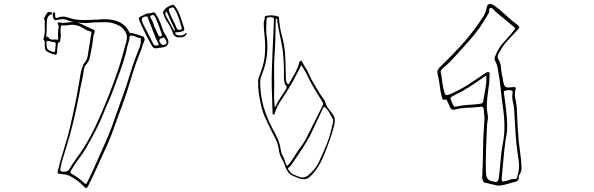

<svg xmlns="http://www.w3.org/2000/svg" viewBox="-20 -865 3040 982"><path d="M898 -674Q873 -671 863 -699Q854 -725 839 -747Q824 -769 816 -794Q815 -797 814 -800Q813 -803 815 -806Q823 -820 835 -828Q847 -836 862 -840Q867 -841 870 -838.5Q873 -836 875 -833Q885 -821 891.5 -807Q898 -793 903 -779Q908 -765 912.5 -750Q917 -735 922 -721Q925 -709 914 -705Q906 -704 898 -701.5Q890 -699 882 -700Q877 -700 876 -697Q875 -694 879 -690Q887 -683 902.5 -683.5Q918 -684 925 -691Q927 -693 928.5 -695Q930 -697 933 -695Q936 -694 934.5 -691Q933 -688 931 -686Q923 -673 898 -674ZM897 -712Q914 -712 908 -728Q904 -740 900.5 -752Q897 -764 893 -776Q885 -800 872 -820Q868 -828 862.5 -827Q857 -826 851 -824Q840 -820 845 -807Q853 -784 864.5 -762.5Q876 -741 885 -718Q889 -712 897 -712ZM871 -707Q872 -707 872.5 -707.5Q873 -708 874 -708V-713Q864 -736 854 -758Q844 -780 834 -802Q832 -806 829 -805Q826 -804 826 -800Q825 -789 832 -778Q842 -760 851.5 -742.5Q861 -725 871 -707ZM216 -675Q219 -674 221.5 -677.5Q224 -681 226 -676Q235 -661 248 -662.5Q261 -664 273 -662Q278 -661 278 -664.5Q278 -668 277 -671Q276 -685 276.5 -697.5Q277 -710 280 -723Q282 -733 277 -739Q274 -743 275.5 -747.5Q277 -752 281 -751Q301 -746 321 -749.5Q341 -753 360 -752Q348 -753 335.5 -758Q323 -763 311 -766Q301 -768 291.5 -766.5Q282 -765 272 -763Q268 -762 263 -762Q258 -762 255 -768Q247 -783 251 -798Q252 -803 258 -801Q263 -801 262 -794V-784Q262 -770 273 -774Q301 -786 329 -775Q367 -762 405.5 -762.5Q444 -763 482 -765Q503 -767 523.5 -766.5Q544 -766 565 -761Q589 -755 608 -741.5Q627 -728 640 -703Q644 -696 648 -696Q663 -695 677.5 -690Q692 -685 706 -680Q717 -678 719 -668.5Q721 -659 715 -648Q710 -638 707 -626Q704 -614 699 -603Q671 -534 650 -462.5Q629 -391 603 -320Q584 -271 567 -222Q550 -173 529 -125Q505 -73 481.5 -20.5Q458 32 432 84Q426 96 421.5 97Q417 98 408 88Q392 71 373.5 57.5Q355 44 335 34Q324 29 310.5 27Q297 25 284 24Q275 23 274.5 19Q274 15 276 8Q289 -46 306 -99Q323 -152 336 -206Q350 -265 362.5 -324.5Q375 -384 385 -445Q389 -467 392.5 -489Q396 -511 405 -531Q406 -533 406 -534.5Q406 -536 407 -537Q426 -557 429.5 -583.5Q433 -610 438 -636Q440 -650 442 -664.5Q444 -679 447 -692Q449 -703 443 -704Q422 -709 403.5 -721.5Q385 -734 364 -737Q348 -740 331.5 -737Q315 -734 298 -735Q291 -735 291 -726Q290 -719 289.5 -712.5Q289 -706 290 -698Q292 -688 291 -678Q290 -668 288 -657Q287 -655 286.5 -652.5Q286 -650 284 -649Q277 -648 276.5 -643Q276 -638 275 -633Q272 -617 272 -598Q272 -583 259 -586Q239 -591 221 -601Q214 -605 211.5 -613Q209 -621 209 -630Q208 -638 209 -646Q210 -654 203 -661Q201 -663 202 -666.5Q203 -670 204 -673Q210 -695 209 -717Q208 -739 209 -761Q209 -765 205.5 -767Q202 -769 206 -774Q211 -781 214.5 -788.5Q218 -796 223 -801Q228 -806 234 -803.5Q240 -801 245 -801Q248 -801 247 -797Q246 -793 244 -792Q228 -787 223.5 -775Q219 -763 219.5 -749.5Q220 -736 219 -723Q218 -711 218 -699Q218 -687 216 -675ZM737 -797Q743 -796 747 -797Q751 -798 754 -799Q764 -804 769.5 -801Q775 -798 779 -790Q799 -758 810 -720Q814 -705 822.5 -693Q831 -681 837 -667Q845 -651 839 -639Q833 -627 815 -623Q808 -622 799.5 -621Q791 -620 783 -618Q765 -616 757 -630Q746 -650 735 -671Q724 -692 714 -713Q708 -725 702.5 -737.5Q697 -750 692 -762Q686 -775 699 -781Q710 -785 719 -790Q728 -795 737 -797ZM808 -686Q807 -694 805 -698Q800 -713 794.5 -727.5Q789 -742 783 -756Q780 -763 777.5 -770Q775 -777 770 -783Q765 -790 758 -788Q743 -782 751 -772Q759 -761 763 -748.5Q767 -736 771 -725Q776 -715 781 -704.5Q786 -694 791 -683Q795 -677 802 -679Q808 -681 808 -686ZM781 -632Q795 -631 790 -644Q786 -652 782 -658.5Q778 -665 776 -672Q766 -696 757 -720.5Q748 -745 738 -769Q737 -774 735.5 -778Q734 -782 727 -781Q696 -778 709 -749Q710 -748 710.5 -746Q711 -744 712 -742Q725 -718 737 -694Q749 -670 761 -646Q764 -640 768 -635.5Q772 -631 781 -632ZM375 -751Q398 -742 418.5 -731.5Q439 -721 459 -713Q467 -710 464 -702Q457 -684 455.5 -664.5Q454 -645 450 -626Q445 -601 440.5 -576Q436 -551 418 -532Q414 -528 412.5 -522Q411 -516 409 -510Q405 -478 397.5 -445.5Q390 -413 385 -381Q372 -314 356.5 -248.5Q341 -183 321 -118Q313 -90 303.5 -61Q294 -32 289 -2Q289 0 288 3.5Q287 7 291 10Q300 15 314.5 13Q329 11 334 1Q351 -28 370.5 -54.5Q390 -81 408 -109Q429 -142 447.5 -177.5Q466 -213 482 -249Q505 -300 526.5 -353Q548 -406 567 -459Q585 -507 599.5 -556.5Q614 -606 627 -655Q630 -669 629 -680.5Q628 -692 620 -704Q608 -724 591 -733Q574 -742 556 -747Q539 -752 521.5 -751.5Q504 -751 486 -751Q460 -751 432.5 -748Q405 -745 375 -751ZM700 -657Q699 -661 701 -665Q703 -669 697 -670Q686 -672 675.5 -677Q665 -682 654 -683Q643 -686 643 -675Q642 -662 638 -650.5Q634 -639 631 -626Q618 -566 597.5 -509.5Q577 -453 556 -397Q546 -369 533.5 -342Q521 -315 510 -287Q492 -241 469.5 -198Q447 -155 423 -113Q406 -82 384 -54Q362 -26 344 6Q340 12 340 15.5Q340 19 347 24Q364 34 381 46Q398 58 413 73Q418 77 420.5 75Q423 73 425 69Q433 54 440.5 38.5Q448 23 455 7Q485 -61 516 -129.5Q547 -198 571 -271Q584 -309 598 -347Q612 -385 625 -423Q640 -470 655 -517.5Q670 -565 689 -611Q694 -622 697.5 -633.5Q701 -645 700 -657ZM832 -646Q832 -655 825.5 -665Q819 -675 816 -673Q811 -670 804 -668.5Q797 -667 795 -659Q794 -652 801.5 -643Q809 -634 814 -635Q820 -636 825.5 -637.5Q831 -639 832 -646ZM218 -638Q219 -619 223.5 -613.5Q228 -608 245 -601Q257 -597 259.5 -599Q262 -601 263 -615Q263 -620 263.5 -625.5Q264 -631 265 -636Q267 -649 256 -650Q250 -650 244.5 -651.5Q239 -653 234 -654Q222 -657 219.5 -655Q217 -653 218 -638Z M1301 -436Q1298 -455 1305 -472.5Q1312 -490 1318 -508Q1332 -549 1335 -590Q1338 -631 1334 -673Q1332 -692 1330.5 -710Q1329 -728 1329 -747Q1329 -755 1332 -762.5Q1335 -770 1334 -777Q1334 -784 1343 -784Q1370 -790 1398 -782Q1407 -781 1407 -772Q1410 -725 1422.5 -679.5Q1435 -634 1438 -587Q1440 -557 1440.5 -526.5Q1441 -496 1442 -466Q1442 -460 1443 -454Q1444 -448 1447 -442Q1449 -435 1454 -435Q1459 -435 1461 -442Q1472 -462 1483 -480.5Q1494 -499 1502 -519Q1505 -525 1506.5 -531.5Q1508 -538 1510 -544Q1512 -553 1518 -554Q1522 -555 1524 -552Q1526 -549 1527 -546Q1535 -530 1545 -514.5Q1555 -499 1562 -482Q1573 -457 1587 -434.5Q1601 -412 1614 -389Q1622 -376 1631.5 -364Q1641 -352 1645 -339Q1651 -319 1664 -304Q1677 -289 1687 -272Q1693 -260 1692.5 -247.5Q1692 -235 1689 -223Q1679 -183 1664.5 -143Q1650 -103 1634 -64Q1622 -35 1605 -9Q1588 17 1565 39Q1552 51 1538 51.5Q1524 52 1509 47Q1501 44 1492.5 40.5Q1484 37 1475 33Q1465 29 1459 22Q1453 15 1448 6Q1441 -6 1436.5 -20Q1432 -34 1425 -46Q1409 -72 1405.5 -102Q1402 -132 1387 -159Q1373 -185 1360.5 -212Q1348 -239 1335 -266Q1322 -295 1315.5 -325Q1309 -355 1304 -386Q1303 -398 1301.5 -410.5Q1300 -423 1301 -436ZM1521 -532Q1502 -493 1481.5 -455.5Q1461 -418 1438 -383Q1423 -361 1408.5 -337.5Q1394 -314 1386 -287Q1385 -284 1384 -281.5Q1383 -279 1378 -279Q1374 -280 1374 -283Q1374 -286 1374 -289Q1373 -321 1372 -353.5Q1371 -386 1370 -418Q1369 -465 1370.5 -511.5Q1372 -558 1374 -604Q1376 -645 1378 -685.5Q1380 -726 1381 -766Q1381 -768 1381 -770.5Q1381 -773 1379 -774Q1364 -779 1351 -776Q1345 -775 1344 -769.5Q1343 -764 1343 -759Q1342 -740 1341.5 -719.5Q1341 -699 1344 -679Q1358 -576 1319 -483Q1313 -470 1311.5 -456.5Q1310 -443 1311 -429Q1313 -372 1328.5 -318Q1344 -264 1371 -213Q1386 -186 1399 -158Q1412 -130 1416 -98Q1418 -89 1420.5 -80.5Q1423 -72 1428 -64Q1435 -53 1437.5 -40Q1440 -27 1449 -16Q1466 -34 1478.5 -54.5Q1491 -75 1504 -94Q1515 -110 1526 -124.5Q1537 -139 1545 -155Q1567 -198 1588 -241Q1609 -284 1631 -327Q1635 -336 1629 -344Q1609 -376 1590 -407.5Q1571 -439 1555 -472Q1548 -488 1539.5 -502.5Q1531 -517 1521 -532ZM1385 -317Q1387 -319 1387.5 -319Q1388 -319 1389 -320Q1400 -343 1413 -363.5Q1426 -384 1440 -404Q1445 -412 1446 -418.5Q1447 -425 1439 -432Q1437 -434 1436.5 -437Q1436 -440 1435 -443Q1431 -463 1432 -483Q1433 -503 1432 -522Q1431 -557 1428 -590.5Q1425 -624 1417 -658Q1412 -683 1407 -707Q1402 -731 1398 -756Q1398 -760 1398.5 -765Q1399 -770 1394 -769Q1390 -769 1390.5 -764Q1391 -759 1390 -755Q1389 -715 1388.5 -676Q1388 -637 1385 -597Q1381 -545 1382 -492Q1383 -439 1382 -386Q1381 -369 1382.5 -352Q1384 -335 1385 -317ZM1684 -246Q1684 -250 1683.5 -253.5Q1683 -257 1681 -259Q1673 -272 1666 -286Q1659 -300 1648 -311Q1641 -319 1638 -318.5Q1635 -318 1630 -308Q1625 -298 1620 -286.5Q1615 -275 1610 -264Q1594 -233 1579.5 -200Q1565 -167 1546 -137Q1532 -113 1516 -89.5Q1500 -66 1484 -42Q1478 -34 1473 -25.5Q1468 -17 1460 -11Q1453 -6 1453.5 -2Q1454 2 1458 7Q1468 23 1483.5 29Q1499 35 1515 41Q1530 45 1542 40Q1554 35 1564 25Q1579 11 1591.5 -4.5Q1604 -20 1612 -39Q1632 -81 1649.5 -124Q1667 -167 1677 -213Q1679 -221 1681 -229.5Q1683 -238 1684 -246Z M2615 -402Q2611 -378 2616.5 -356Q2622 -334 2623 -312Q2625 -276 2626.5 -240Q2628 -204 2631 -169Q2633 -138 2637.5 -107.5Q2642 -77 2645 -47Q2647 -26 2647.5 -6Q2648 14 2634 33Q2633 34 2633 37Q2635 53 2626.5 59.5Q2618 66 2604 68Q2591 71 2577 75.5Q2563 80 2549 82Q2532 86 2515 82Q2498 78 2481 74Q2472 71 2462.5 70Q2453 69 2449 56Q2448 53 2447 50.5Q2446 48 2446 45Q2450 -26 2450.5 -98Q2451 -170 2457 -242Q2459 -258 2457 -273.5Q2455 -289 2454 -305Q2454 -321 2438 -319Q2406 -315 2373 -314Q2340 -313 2308 -305Q2289 -299 2281 -318Q2278 -326 2274 -334Q2270 -342 2267 -349Q2263 -359 2258 -356Q2246 -352 2243.5 -358Q2241 -364 2239 -371Q2232 -399 2229 -427Q2226 -455 2219 -483Q2215 -500 2220 -509Q2225 -518 2237 -529Q2289 -578 2337 -631Q2385 -684 2426 -742Q2440 -762 2452.5 -781.5Q2465 -801 2469 -826Q2472 -843 2483.5 -844.5Q2495 -846 2509 -836Q2539 -814 2566.5 -788Q2594 -762 2625 -739Q2634 -732 2635.5 -727Q2637 -722 2627 -712Q2600 -684 2573.5 -654.5Q2547 -625 2529 -589Q2527 -584 2525.5 -577.5Q2524 -571 2527 -566Q2541 -544 2542.5 -518.5Q2544 -493 2550 -469Q2552 -466 2552 -462.5Q2552 -459 2552 -456Q2557 -428 2564.5 -421.5Q2572 -415 2598 -419Q2613 -421 2616.5 -417.5Q2620 -414 2615 -402ZM2507 64Q2527 73 2531 46Q2537 3 2540 -40.5Q2543 -84 2551 -127Q2561 -177 2560 -226Q2559 -275 2551 -324Q2545 -367 2541 -409.5Q2537 -452 2529 -495Q2526 -509 2524 -523Q2522 -537 2514 -550Q2509 -559 2509.5 -566Q2510 -573 2514 -581Q2529 -619 2556 -648.5Q2583 -678 2608 -709Q2613 -715 2614 -718.5Q2615 -722 2608 -728Q2585 -747 2562 -766Q2539 -785 2516 -804Q2510 -809 2504 -816.5Q2498 -824 2492 -824Q2481 -824 2482 -814Q2483 -804 2479 -797Q2458 -759 2433 -723.5Q2408 -688 2379 -656Q2345 -619 2312 -581.5Q2279 -544 2241 -512Q2233 -505 2234 -496Q2238 -477 2240.5 -456.5Q2243 -436 2247 -416Q2252 -394 2255.5 -385.5Q2259 -377 2268 -379Q2277 -381 2297 -390Q2302 -393 2307 -395Q2350 -415 2388 -441Q2426 -467 2464 -492Q2468 -494 2472.5 -496Q2477 -498 2481 -495Q2485 -493 2484.5 -489Q2484 -485 2484 -481Q2484 -447 2478.5 -412.5Q2473 -378 2470.5 -343.5Q2468 -309 2475 -274Q2477 -263 2474.5 -251Q2472 -239 2471 -227Q2468 -166 2466 -105.5Q2464 -45 2465 16Q2466 39 2474.5 50Q2483 61 2507 64ZM2467 -478Q2461 -474 2456.5 -471.5Q2452 -469 2448 -466Q2414 -442 2379 -419.5Q2344 -397 2306 -379Q2286 -370 2284.5 -364.5Q2283 -359 2293 -338Q2296 -332 2299 -325Q2302 -318 2314 -320Q2340 -326 2366.5 -328Q2393 -330 2419 -332Q2443 -334 2447.5 -338.5Q2452 -343 2455 -367Q2459 -394 2464 -421Q2469 -448 2467 -478ZM2566 -151Q2559 -99 2555 -50.5Q2551 -2 2546 45Q2545 59 2549 62Q2553 65 2566 61Q2578 58 2589.5 53.5Q2601 49 2614 51Q2619 51 2621.5 48Q2624 45 2625 41Q2640 -3 2632 -49Q2628 -78 2624 -107.5Q2620 -137 2618 -167Q2616 -200 2614 -233Q2612 -266 2610 -299Q2609 -321 2603.5 -342.5Q2598 -364 2601 -386Q2601 -391 2602 -395.5Q2603 -400 2597 -402Q2588 -405 2579 -404Q2570 -403 2562 -401Q2557 -399 2557 -394.5Q2557 -390 2558 -385Q2560 -366 2563 -347Q2566 -328 2568 -308Q2573 -268 2574 -228Q2575 -188 2566 -151Z"/></svg>

Font: Rock 3D
Style: Regular
Weight: 400
Version: Version 1.000